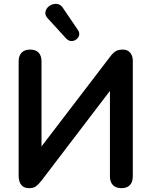

<svg xmlns="http://www.w3.org/2000/svg" viewBox="-20 -971 788 999"><path d="M131 8Q118 8 108 4Q98 0 91 -8.5Q84 -17 80.5 -29Q77 -41 77 -57V-652Q77 -681 92.5 -697Q108 -713 137 -713Q166 -713 181 -697Q196 -681 196 -652V-179H173L553 -676Q568 -696 582 -704.5Q596 -713 619 -713Q635 -713 646.5 -706Q658 -699 664.5 -685.5Q671 -672 671 -654V-54Q671 -24 656 -8Q641 8 612 8Q583 8 567.5 -8Q552 -24 552 -54V-527H574L195 -30Q179 -10 166.5 -1Q154 8 131 8ZM324 -771 228 -876Q215 -890 216 -904.5Q217 -919 226.5 -930.5Q236 -942 251 -947.5Q266 -953 281.5 -949.5Q297 -946 308 -929L386 -814Q395 -800 391.5 -787Q388 -774 376.5 -765.5Q365 -757 350.5 -757.5Q336 -758 324 -771Z"/></svg>

Font: Nunito ExtraLight
Style: Regular
Weight: 200
Designer: Vernon Adams
Foundry: Vernon Adams
Version: Version 3.602